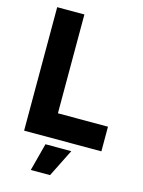

<svg xmlns="http://www.w3.org/2000/svg" viewBox="-133 -782 790 1059"><g transform="rotate(15 262.5 -252.5)"><path d="M58.4 0V-705H213.7V-42L109.4 -140.7H499.6V0ZM150.1 200 191.6 42H339L260 200Z"/></g></svg>

Font: TikTok Sans Light
Style: Regular
Weight: 300
Version: Version 4.000